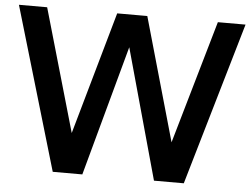

<svg xmlns="http://www.w3.org/2000/svg" viewBox="-66 -816 1149 881"><g transform="rotate(5 508.0 -375.0)"><path d="M902.5 -750H1030L811.2 0H673.8L507.5 -600L343.8 0H207.5L-13.8 -750H116.2L278.8 -185L438.8 -750H548.8H577.5L738.8 -182.5Z"/></g></svg>

Font: Now Alt Medium
Style: Regular
Weight: 500
Designer: Alfredo Marco Pradil
Foundry: Alfredo Marco Pradil
Version: Version 1.002;PS 001.002;hotconv 1.0.88;makeotf.lib2.5.64775